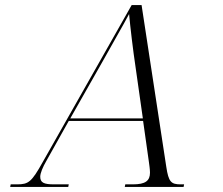

<svg xmlns="http://www.w3.org/2000/svg" viewBox="-20 -734 875 754"><path d="M20 0H248L250 -10H192C152 -10 138 -17 138 -40C138 -54 148 -78 162 -102L250 -259H542L565 -96C566 -88 569 -69 569 -56C569 -24 551 -10 502 -10H472L470 0H701L703 -10H690C652 -10 642 -19 633 -79L536 -714H497L148 -98C104 -19 92 -10 47 -10H22ZM382 -491C425 -569 463 -633 487 -679C491 -632 503 -532 512 -473L541 -269H256Z"/></svg>

Font: Noto Serif Display Light
Style: Italic
Weight: 300
Italic angle: -12°
Designer: Monotype Design Team
Foundry: Monotype Imaging Inc.
Version: Version 2.009